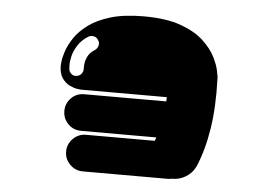

<svg xmlns="http://www.w3.org/2000/svg" viewBox="-47 -505 1095 763"><g transform="rotate(5 500.0 -123.5)"><path d="M809 -231Q810 -228 810 -225Q810 -222 810 -219Q814 -109 800.5 -21.5Q787 66 758 134Q745 162 719 177.5Q693 193 664 192Q660 193 656 193.5Q652 194 647 194H309Q279 194 257.5 172.5Q236 151 236 121Q236 91 257.5 69.5Q279 48 309 48H583Q587 41 588 34H288Q257 34 236 12.5Q215 -9 215 -39Q215 -69 236 -90.5Q257 -112 288 -112H615Q615 -116 615.5 -120Q616 -124 616 -129Q616 -129 598 -129Q580 -129 552.5 -129Q525 -129 497 -129Q396 -129 335 -129Q274 -129 274 -129Q274 -129 260.5 -130.5Q247 -132 229.5 -140Q212 -148 198.5 -166.5Q185 -185 185 -218Q185 -218 186.5 -234Q188 -250 196.5 -275.5Q205 -301 224 -329.5Q243 -358 277.5 -383.5Q312 -409 365.5 -425Q419 -441 497 -441Q587 -441 645 -420Q703 -399 736.5 -367.5Q770 -336 785.5 -304.5Q801 -273 805 -252Q809 -231 809 -231ZM315 -291Q325 -298 328 -309.5Q331 -321 324 -331Q318 -342 306 -344.5Q294 -347 284 -341Q257 -324 243 -301.5Q229 -279 224 -258Q219 -237 219.5 -223Q220 -209 220 -208Q221 -196 230 -188Q239 -180 251 -182Q263 -183 270.5 -192.5Q278 -202 277 -213Q277 -214 277.5 -228Q278 -242 286 -260Q294 -278 315 -291Z"/></g></svg>

Font: Nikukyu
Style: Regular
Weight: 400
Version: Version 1.00